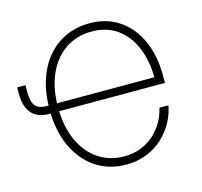

<svg xmlns="http://www.w3.org/2000/svg" viewBox="-107 -854 1031 982"><g transform="rotate(-15 408.5 -363.5)"><path d="M444.8 9.8Q353.5 9.8 284.2 -36.6Q214.8 -83 176 -167.2Q137.2 -251.5 137.2 -364.3Q137.2 -448.7 159.2 -517.3Q181.2 -585.9 222.2 -635Q263.2 -684.1 320.6 -710.7Q377.9 -737.3 448.2 -737.3Q539.1 -737.3 605.2 -691.9Q671.4 -646.5 707 -566.9Q742.7 -487.3 742.7 -383.3V-342.8H170.4V-384.8H713.4L697.8 -379.4Q697.8 -471.7 668.2 -542.5Q638.7 -613.3 582.8 -653.6Q526.9 -693.8 448.2 -693.8Q368.7 -693.8 308.6 -653.3Q248.5 -612.8 215.3 -538.6Q182.1 -464.4 182.1 -364.3Q182.1 -262.7 215.6 -188.5Q249 -114.3 308.3 -74Q367.7 -33.7 444.8 -33.7Q495.1 -33.7 535.6 -50Q576.2 -66.4 606.2 -94.2Q636.2 -122.1 655.5 -156.7Q674.8 -191.4 682.6 -227.5H730Q722.7 -184.6 700.2 -142.3Q677.7 -100.1 641.6 -65.7Q605.5 -31.2 555.9 -10.7Q506.3 9.8 444.8 9.8ZM6.3 -516.1H50.3V-481Q50.3 -445.3 58.1 -424.1Q65.9 -402.8 83.5 -393.8Q101.1 -384.8 129.9 -384.8H152.3V-342.8H129.4Q68.8 -342.8 37.6 -378.4Q6.3 -414.1 6.3 -482.9Z"/></g></svg>

Font: Inter ExtraLight
Style: Regular
Weight: 250
Designer: Rasmus Andersson
Foundry: rsms
Version: Version 4.001;git-66647c0bb